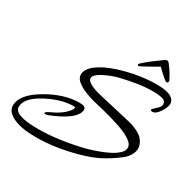

<svg xmlns="http://www.w3.org/2000/svg" viewBox="-168 -869 1079 1072"><g transform="rotate(30 371.5 -333.0)"><path d="M192 36Q100 36 46.5 11.5Q-7 -13 -7 -54Q-7 -126 107 -192Q213 -253 309 -253Q349 -253 349 -232Q349 -175 222 -118Q206 -111 194 -106.5Q182 -102 175 -102Q166 -102 166 -105Q166 -110 175.5 -116Q185 -122 192 -125Q262 -156 292 -198Q299 -207 299 -214Q299 -220 291 -220Q213 -220 123 -173Q25 -122 25 -64Q25 -10 179 -10Q297 -10 442 -43Q457 -46 484 -54Q511 -62 542.5 -73.5Q574 -85 602.5 -100Q631 -115 649 -132.5Q667 -150 667 -169Q667 -193 637 -213Q607 -233 560.5 -249Q514 -265 462 -278.5Q410 -292 366 -302Q343 -308 312 -320.5Q281 -333 258 -351.5Q235 -370 235 -393Q235 -428 276.5 -460.5Q318 -493 394 -518Q458 -538 517.5 -547.5Q577 -557 628 -557Q693 -557 721.5 -541.5Q750 -526 750 -500Q750 -487 740 -466Q730 -445 715 -428.5Q700 -412 685 -412Q673 -412 673 -419Q673 -424 684 -433Q695 -442 706 -454Q717 -466 717 -479Q717 -499 694.5 -506Q672 -513 628 -513Q606 -513 576.5 -510.5Q547 -508 515 -502Q486 -497 445.5 -488Q405 -479 370 -464Q292 -431 292 -403Q292 -370 396 -346Q498 -323 552.5 -310Q607 -297 615 -295Q674 -276 696.5 -249.5Q719 -223 719 -193Q719 -173 705.5 -149.5Q692 -126 664 -106Q623 -75 574 -48.5Q525 -22 452 -2Q383 17 318.5 26.5Q254 36 192 36ZM490 -595Q482 -595 484 -604Q486 -608 490 -611Q515 -634 536.5 -650.5Q558 -667 593 -692Q605 -702 614 -702Q622 -702 629 -692Q645 -671 657.5 -651.5Q670 -632 680 -610Q680 -608 680.5 -606.5Q681 -605 680 -603Q680 -595 670 -595Q665 -595 650.5 -607Q636 -619 621 -633.5Q606 -648 600 -654Q592 -650 575.5 -640Q559 -630 540.5 -620Q522 -610 508 -602.5Q494 -595 490 -595Z"/></g></svg>

Font: Corinthia
Style: Bold
Weight: 700
Designer: Robert E. Leuschke
Foundry: Robert E. Leuschke
Version: Version 1.013; ttfautohint (v1.8.3)